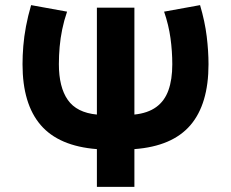

<svg xmlns="http://www.w3.org/2000/svg" viewBox="-20 -730 902 750"><path d="M358.5 0V-147.5Q210 -159 139 -241.5Q68 -324 68 -479Q68 -513 71 -550Q74 -587 81.5 -627Q89 -667 101.5 -710L242 -684.5Q230 -649.5 223 -615.2Q216 -581 213 -547.2Q210 -513.5 210 -479.5Q210 -389.5 244.8 -339.8Q279.5 -290 358.5 -282.5V-700H505V-282.5Q557.5 -288 590.2 -311.8Q623 -335.5 638 -377.5Q653 -419.5 653 -479Q653 -529.5 646 -580.8Q639 -632 621 -684.5L761.5 -710Q780.5 -645.5 787.5 -587.8Q794.5 -530 794.5 -479Q794.5 -323.5 723.8 -241Q653 -158.5 505 -147.5V0Z"/></svg>

Font: Geologica SemiBold
Style: Regular
Weight: 600
Designer: Sindre Bremnes, Frode Helland
Foundry: Monokrom Skriftforlag AS
Version: Version 1.010;gftools[0.9.28]